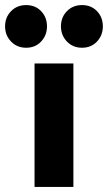

<svg xmlns="http://www.w3.org/2000/svg" viewBox="-82 -736 425 756"><path d="M54 0V-486H207V0ZM21 -548Q-15 -548 -38.5 -572.5Q-62 -597 -62 -632Q-62 -668 -38.5 -692Q-15 -716 21 -716Q57 -716 80 -692Q103 -668 103 -632Q103 -597 80 -572.5Q57 -548 21 -548ZM241 -548Q205 -548 181.5 -572.5Q158 -597 158 -632Q158 -668 181.5 -692Q205 -716 241 -716Q277 -716 300 -692Q323 -668 323 -632Q323 -597 300 -572.5Q277 -548 241 -548Z"/></svg>

Font: Outfit Thin
Style: Bold
Weight: 700
Version: Version 1.100;gftools[0.9.27]